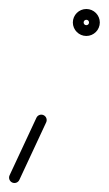

<svg xmlns="http://www.w3.org/2000/svg" viewBox="-44 -307 242 427"><path d="M37 -45.1C37 -45.1 37 -45.1 37 -45.1C17.1 -2.4 -2.8 40.3 -22.7 82.9C-25.5 88.9 -22.9 96.1 -16.9 98.9C-10.9 101.7 -3.8 99.1 -1 93.1C18.9 50.4 38.8 7.7 58.7 -34.9C61.5 -40.9 58.9 -48.1 52.9 -50.9C46.9 -53.7 39.8 -51.1 37 -45.1ZM154 -257C154 -253.6 151.4 -251 148 -251C144.6 -251 142 -253.6 142 -257C142 -260.4 144.6 -263 148 -263C151.4 -263 154 -260.4 154 -257ZM118 -257C118 -240.5 131.5 -227 148 -227C164.5 -227 178 -240.5 178 -257C178 -273.5 164.5 -287 148 -287C131.5 -287 118 -273.5 118 -257Z"/></svg>

Font: FRB American Cursive Guidelines Light
Style: Italic
Weight: 300
Italic angle: -25°
Version: Version 2.0;Modular Font Editor K font №1